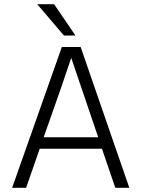

<svg xmlns="http://www.w3.org/2000/svg" viewBox="-20 -899 677 919"><path d="M341 -729H286L158 -879H239ZM105 0H38L276 -674H366L599 0H532L468 -187H170ZM321 -622Q283 -506 189 -242H450Z"/></svg>

Font: Hind Jalandhar Light
Style: Regular
Weight: 300
Designer: Namrata Goyal
Foundry: Indian Type Foundry
Version: Version 0.702;PS 1.0;hotconv 1.0.81;makeotf.lib2.5.63406